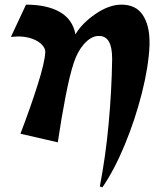

<svg xmlns="http://www.w3.org/2000/svg" viewBox="-20 -600 703 827"><path d="M463 -342V-347Q463 -397 449 -421Q435 -445 407 -445H400Q370 -442 342 -410.5Q314 -379 298 -330Q281 -280 262.5 -185Q244 -90 229 13L68 -24Q111 -136 142 -234Q173 -332 175 -375V-377Q175 -392 160.5 -407.5Q146 -423 119 -433Q92 -443 57 -443Q49 -443 27 -441L92 -580Q182 -580 237.5 -548.5Q293 -517 305 -452Q333 -500 391.5 -540Q450 -580 503 -580Q565 -580 594.5 -536Q624 -492 624 -419V-404Q620 -313 591 -198.5Q562 -84 517 24.5Q472 133 421 207L410 203Q435 74 448 -67.5Q461 -209 463 -342Z"/></svg>

Font: Tiejili SC
Style: Regular
Weight: 400
Designer: Buernia
Foundry: Ershou Xiaoxi Press
Version: Version 1.100